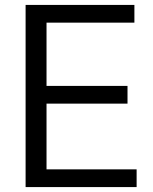

<svg xmlns="http://www.w3.org/2000/svg" viewBox="-20 -760 620 780"><path d="M84 -740H526V-668H169V-411H498V-339H169V-72H535V0H84Z"/></svg>

Font: Encode Sans Narrow
Style: Regular
Weight: 400
Designer: Pablo Impallari, Andres Torresi
Foundry: Pablo Impallari, Andres Torresi
Version: Version 1.000; ttfautohint (v1.00) -l 8 -r 50 -G 200 -x 14 -